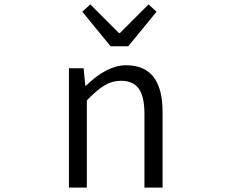

<svg xmlns="http://www.w3.org/2000/svg" viewBox="-20 -849 1040 869"><path d="M292 0V-540H358.4L366.2 -460.9H369.1Q463.9 -553.7 550.8 -553.7Q715.8 -553.7 715.8 -342.8V0H633.8V-333Q633.8 -411.1 608.4 -447.3Q583 -483.4 527.3 -483.4Q487.3 -483.4 452.6 -462.4Q418 -441.4 373 -394.5V0ZM480.5 -639.6 352.5 -795.9 388.7 -829.1 518.6 -699.2H522.5L652.3 -829.1L688.5 -795.9L560.5 -639.6Z"/></svg>

Font: GenEi Gothic M SemiLight
Style: Regular
Weight: 350
Designer: o_tamon (Modified); [Source Han Sans]
Ryoko NISHIZUKA  (kana & ideographs); Paul D. Hunt (Latin, Greek & Cyrillic); Wenl
Version: Version 1.1a;Original Version 1.004